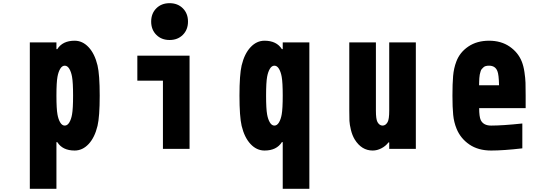

<svg xmlns="http://www.w3.org/2000/svg" viewBox="-20 -932 3373 1202"><path d="M447.3 -677.1Q496.7 -677.1 534.8 -636.4Q572.9 -595.7 590.5 -522.8Q604.2 -464.2 604.2 -333.3Q604.2 -202.5 590.5 -143.9Q572.9 -71 534.8 -30.3Q496.7 10.4 447.3 10.4Q371.7 10.4 338.5 -42.3H333.3V250H166.7V-666.7H333.3V-624.3H338.5Q371.7 -677.1 447.3 -677.1ZM339.8 -451.2Q333.3 -416 333.3 -333.3Q333.3 -250.7 339.8 -215.5Q345.1 -185.5 356.8 -165.7Q368.5 -145.8 385.4 -145.8Q402.3 -145.8 414.1 -165.7Q425.8 -185.5 431 -215.5Q437.5 -250.7 437.5 -333.3Q437.5 -416 431 -451.2Q425.8 -481.1 414.1 -501Q402.3 -520.8 385.4 -520.8Q368.5 -520.8 356.8 -501Q345.1 -481.1 339.8 -451.2Z M1000 0V-427.1H839.8V-583.3H1166.7V0ZM958.7 -879.9Q990.9 -912.1 1041.7 -912.1Q1092.4 -912.1 1124.7 -879.9Q1156.9 -847.7 1156.9 -796.9Q1156.9 -746.1 1124.7 -713.9Q1092.4 -681.6 1041.7 -681.6Q990.9 -681.6 958.7 -713.9Q926.4 -746.1 926.4 -796.9Q926.4 -847.7 958.7 -879.9Z M1636.1 -677.1Q1711.6 -677.1 1744.8 -624.3H1750V-666.7H1916.7V250H1750V-42.3H1744.8Q1711.6 10.4 1636.1 10.4Q1586.6 10.4 1548.5 -30.3Q1510.4 -71 1492.8 -143.9Q1479.2 -202.5 1479.2 -333.3Q1479.2 -464.2 1492.8 -522.8Q1510.4 -595.7 1548.5 -636.4Q1586.6 -677.1 1636.1 -677.1ZM1652.3 -451.2Q1645.8 -416 1645.8 -333.3Q1645.8 -250.7 1652.3 -215.5Q1657.6 -185.5 1669.3 -165.7Q1681 -145.8 1697.9 -145.8Q1714.8 -145.8 1726.6 -165.7Q1738.3 -185.5 1743.5 -215.5Q1750 -250.7 1750 -333.3Q1750 -416 1743.5 -451.2Q1738.3 -481.1 1726.6 -501Q1714.8 -520.8 1697.9 -520.8Q1681 -520.8 1669.3 -501Q1657.6 -481.1 1652.3 -451.2Z M2313.2 10.4Q2243.5 10.4 2200.5 -59.2Q2184.9 -85.3 2176.8 -119.1Q2168.6 -153 2167.6 -175.5Q2166.7 -197.9 2166.7 -238.9V-666.7H2333.3V-238.9Q2333.3 -186.2 2343.1 -168Q2355.5 -145.8 2375 -145.8Q2394.5 -145.8 2406.9 -168Q2416.7 -186.2 2416.7 -238.9V-666.7H2583.3V0H2416.7V-40.4H2412.1Q2393.9 -16.9 2367.2 -3.3Q2340.5 10.4 2313.2 10.4Z M3041.7 -677.1Q3117.2 -677.1 3170.6 -640.3Q3224 -603.5 3246.7 -546.2Q3257.8 -518.2 3263.3 -480.5Q3268.9 -442.7 3269.9 -413.7Q3270.8 -384.8 3270.8 -333.3V-255.2H2979.8Q2979.8 -201.8 2989.6 -180.3Q3006.5 -145.8 3054.7 -145.8Q3125.7 -145.8 3250 -158.9V-3.3Q3131.5 10.4 3054.7 10.4Q2974 10.4 2918.6 -27.3Q2863.3 -65.1 2838.5 -125.7Q2821.6 -166.7 2817.1 -213.5Q2812.5 -260.4 2812.5 -333.3Q2812.5 -408.2 2816.7 -456.7Q2821 -505.2 2836.6 -546.2Q2858.1 -604.2 2911.8 -640.6Q2965.5 -677.1 3041.7 -677.1ZM3041.7 -520.8Q3030.6 -520.8 3021.5 -518.6Q3012.4 -516.3 3006.2 -510.1Q3000 -503.9 2995.4 -499Q2990.9 -494.1 2988 -482.7Q2985 -471.4 2983.4 -464.8Q2981.8 -458.3 2980.8 -443Q2979.8 -427.7 2979.8 -421.5Q2979.8 -415.4 2979.2 -398.4H3104.2Q3102.9 -465.5 3093.8 -487Q3080.7 -520.8 3041.7 -520.8Z"/></svg>

Font: Monoid
Style: Bold
Weight: 700
Width: 4
Designer: Andreas Larsen (@larsenwork)
Version: Version 0.61